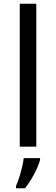

<svg xmlns="http://www.w3.org/2000/svg" viewBox="-20 -780 298 1021"><path d="M173 0H85V-760H173ZM193 70Q189 88 176.5 115.5Q164 143 147.5 171Q131 199 113 221H65V209Q73 192 81.5 165.5Q90 139 97 110.5Q104 82 106 61H193Z"/></svg>

Font: Noto Sans Tifinagh Adrar
Style: Regular
Weight: 400
Designer: JamraPatel
Foundry: JamraPatel LLC
Version: Version 2.006; ttfautohint (v1.8.4.7-5d5b)